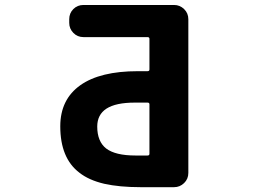

<svg xmlns="http://www.w3.org/2000/svg" viewBox="-20 -776 1040 776"><path d="M547.9 -19.5Q462.9 -19.5 401.4 -33.2Q338.9 -47.9 300.8 -78.1Q223.6 -136.7 223.6 -265.6Q223.6 -374 304.7 -431.6Q384.8 -488.3 537.1 -488.3H576.2Q584 -488.3 584 -495.1V-619.1Q584 -626 576.2 -626H317.4Q293 -626 276.4 -643.1Q259.8 -660.2 259.8 -683.6V-698.2Q259.8 -722.7 276.4 -739.3Q293 -755.9 317.4 -755.9H683.6Q707 -755.9 724.1 -739.3Q741.2 -722.7 741.2 -698.2V-77.1Q741.2 -52.7 724.1 -36.1Q707 -19.5 683.6 -19.5ZM524.4 -361.3Q448.2 -361.3 410.2 -336.9Q373 -312.5 373 -264.6Q373 -204.1 409.2 -175.8Q446.3 -147.5 527.3 -147.5H576.2Q584 -147.5 584 -154.3V-354.5Q584 -361.3 576.2 -361.3Z"/></svg>

Font: Rounded Mgen+ 2m bold
Style: Bold
Weight: 700
Designer: [Source Han Sans]
Ryoko NISHIZUKA  (kana & ideographs); Paul D. Hunt (Latin, Greek & Cyrillic); Wenlong ZHANG  (bopomofo
Version: Version 1.059.20150602